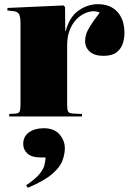

<svg xmlns="http://www.w3.org/2000/svg" viewBox="-20 -557 625 918"><path d="M24 0V-12L55 -14Q69 -15 73.5 -23.5Q78 -32 78 -57V-447Q78 -475 71.5 -488.5Q65 -502 42 -504L15 -507L16 -519L284 -531L291 -523L292 -408H294Q312 -476 355.5 -506.5Q399 -537 448 -537Q508 -537 541.5 -500Q575 -463 575 -399Q575 -371 566 -346Q557 -321 535.5 -305.5Q514 -290 474 -290Q432 -290 409.5 -310Q387 -330 387 -361Q387 -377 392 -393.5Q397 -410 412.5 -434.5Q428 -459 457 -497Q435 -507 408 -501Q381 -495 356.5 -475Q332 -455 316.5 -421Q301 -387 301 -341V-58Q301 -35 305 -25Q309 -15 331 -14L372 -12V0ZM113 341 105 329Q149 299 168 276Q187 253 192 234Q197 215 198 196H178Q131 196 111 177Q91 158 91 132Q91 95 119 75.5Q147 56 189 56Q239 56 264.5 85.5Q290 115 290 152Q290 179 279 210Q268 241 230.5 274Q193 307 113 341Z"/></svg>

Font: Display Black
Style: Regular
Weight: 900
Designer: Latin by Veronika Burian and Jose Scaglione. Greek by Irene Vlachou. Cyrillic by Vera Evstafieva.
Foundry: TypeTogether
Version: Version 3.002